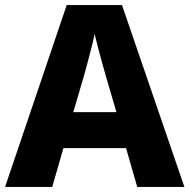

<svg xmlns="http://www.w3.org/2000/svg" viewBox="-20 -737 747 757"><path d="M521 0 477 -153H230L186 0H0L243 -717H461L707 0ZM397 -438Q392 -456 383.5 -486.5Q375 -517 366.5 -549Q358 -581 353 -603Q349 -581 340.5 -548.5Q332 -516 324 -485.5Q316 -455 311 -438L269 -295H439Z"/></svg>

Font: Noto Sans Gujarati ExtraBold
Style: Regular
Weight: 800
Designer: Jelle Bosma - Monotype Design Team, Universal Thirst
Foundry: Monotype Imaging Inc.
Version: Version 2.106; ttfautohint (v1.8.4.7-5d5b)